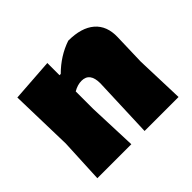

<svg xmlns="http://www.w3.org/2000/svg" viewBox="-118 -629 779 779"><g transform="rotate(-45 272.0 -239.0)"><path d="M227 -474V-404H234Q286 -456 351 -478Q426 -478 465.5 -444Q505 -410 503 -346L499 -210L506 0H311L321 -264Q321 -325 274 -325Q251 -325 227 -311V-210L235 0H40L49 -190L42 -461Z"/></g></svg>

Font: Alegreya Sans Black
Style: Regular
Weight: 900
Designer: Juan Pablo del Peral
Foundry: Huerta Tipografica
Version: Version 2.007